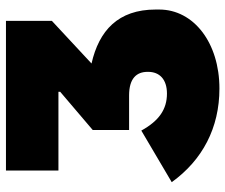

<svg xmlns="http://www.w3.org/2000/svg" viewBox="-76 -664 756 644"><g transform="rotate(-90 302.0 -342.0)"><path d="M327 16C480 16 592 -70 592 -186V-198C592 -324 521 -388 411 -413L554 -546V-700H52V-524H316V-518L188 -409V-287H304C361 -287 383 -262 383 -225V-223C383 -185 358 -160 310 -160C258 -160 219 -186 186 -246L13 -144C87 -41 195 16 327 16Z"/></g></svg>

Font: Fixel Text Black
Style: Regular
Weight: 900
Width: 4
Designer: AlfaBravo + MacPaw
Foundry: Kyrylo Tkachov, Marchela Mozhyna, Serhii Makarenko, Maria Weinstein, Zakhar Kryvoshyya
Version: Version 1.211